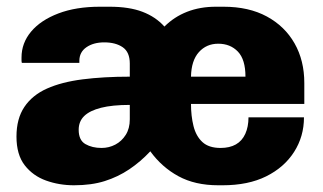

<svg xmlns="http://www.w3.org/2000/svg" viewBox="-20 -541 960 571"><path d="M200 10Q156 10 117 -4Q78 -18 53.5 -49.5Q29 -81 29 -135Q29 -188 52.5 -223Q76 -258 119.5 -277.5Q163 -297 225.5 -305Q288 -313 366 -313V-352Q366 -386 345 -400.5Q324 -415 290 -415Q258 -415 237 -400.5Q216 -386 216 -360V-354H45Q44 -357 44 -361.5Q44 -366 44 -370Q44 -413 72.5 -447Q101 -481 153.5 -501Q206 -521 277 -521H306Q364 -521 403.5 -506Q443 -491 469 -462Q498 -491 536.5 -506Q575 -521 622 -521H645Q720 -521 773.5 -492Q827 -463 856 -412Q885 -361 885 -294V-232H548Q548 -196 555.5 -166Q563 -136 582 -118.5Q601 -101 636 -101Q663 -101 681.5 -111.5Q700 -122 709.5 -143Q719 -164 719 -192H884Q884 -135 854.5 -89Q825 -43 771.5 -16.5Q718 10 642 10H629Q560 10 510.5 -17Q461 -44 427 -91Q398 -60 364.5 -37.5Q331 -15 291.5 -2.5Q252 10 200 10ZM282 -101Q304 -101 323 -111Q342 -121 354 -140Q366 -159 366 -186V-229Q314 -229 280.5 -220.5Q247 -212 230.5 -196Q214 -180 214 -155Q214 -124 234 -112.5Q254 -101 282 -101ZM548 -313H710Q710 -364 687.5 -387.5Q665 -411 629 -411Q594 -411 571.5 -386Q549 -361 548 -313Z"/></svg>

Font: Chivo Medium ExtraBold
Style: Regular
Weight: 800
Version: Version 2.002